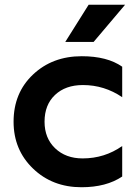

<svg xmlns="http://www.w3.org/2000/svg" viewBox="-20 -776 567 806"><path d="M493 -496V-368Q418 -419 328 -419Q255 -419 211 -377.5Q167 -336 167 -265Q167 -196 211.5 -153.5Q256 -111 327 -111Q419 -111 493 -163V-35Q426 10 322 10Q200 10 118.5 -68.5Q37 -147 37 -265Q37 -386 118.5 -463Q200 -540 323 -540Q430 -540 493 -496ZM352 -756H505L373 -600H254Z"/></svg>

Font: Roundo SemiBold
Style: Regular
Weight: 600
Designer: Namrata Goyal (Gurmukhi), Shiva Nallaperumal (Latin)
Foundry: Indian Type Foundry
Version: Version 1.000;PS 1.0;hotconv 1.0.88;makeotf.lib2.5.647800